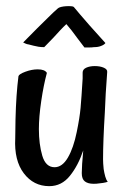

<svg xmlns="http://www.w3.org/2000/svg" viewBox="-20 -603 411 634"><path d="M30.3 -146.5 31.2 -209Q33.2 -291 41 -351.6Q43 -358.4 64 -366.2Q85 -374 104.5 -374Q127.9 -374 134.8 -362.3Q124 -322.3 116.2 -269.5Q108.4 -216.8 108.4 -176.8Q108.4 -127 119.6 -88.9Q130.9 -50.8 160.2 -50.8Q185.5 -50.8 204.1 -82.5Q222.7 -114.3 233.4 -167Q243.2 -214.8 246.1 -247.1Q249 -279.3 252.9 -343.8V-363.3Q252.9 -374 264.6 -379.4Q276.4 -384.8 293 -384.8Q310.5 -384.8 322.8 -379.4Q335 -374 334 -365.2L329.1 -293.9L326.2 -232.4Q320.3 -135.7 320.3 -77.1Q320.3 -64.5 322.3 -44.9Q324.2 -32.2 327.6 -20Q331.1 -7.8 335.9 -2.9Q332 -1 320.3 1L304.7 2.9Q299.8 3.9 289.1 3.9Q270.5 3.9 260.3 -3.9Q250 -11.7 250 -31.2Q250 -54.7 254.9 -106.4Q238.3 -56.6 210.9 -22.5Q183.6 11.7 142.6 11.7Q90.8 11.7 58.6 -30.8Q26.4 -73.2 30.3 -146.5ZM223.6 -580.1Q230.5 -571.3 244.1 -555.7Q255.9 -542 275.9 -519Q295.9 -496.1 328.1 -460.9Q324.2 -455.1 313.5 -451.2Q308.6 -449.2 302.7 -448.2Q296.9 -447.3 290 -447.3Q284.2 -446.3 275.9 -446.3Q267.6 -446.3 258.8 -446.3Q246.1 -462.9 235.4 -477.1Q224.6 -491.2 216.8 -502Q207 -513.7 199.2 -523.4Q189.5 -514.6 178.7 -502.9Q168.9 -492.2 155.8 -478Q142.6 -463.9 126 -447.3Q115.2 -447.3 106.9 -448.7Q98.6 -450.2 90.8 -452.1Q82 -454.1 75.2 -456.1Q68.4 -457 64.5 -459Q55.7 -462.9 56.6 -462.9Q107.4 -514.6 138.7 -544.9Q156.2 -562.5 170.9 -575.2Q173.8 -578.1 181.6 -580.1Q189.5 -582 198.2 -582.5Q207 -583 214.4 -582.5Q221.7 -582 223.6 -580.1Z"/></svg>

Font: BKP Parklife Text
Style: Regular
Weight: 400
Designer: Font Diner, Inc.; LA MECHKY PLUS GmbH
Foundry: Font Diner, Inc.; LA MECHKY PLUS GmbH
Version: Version 1.007